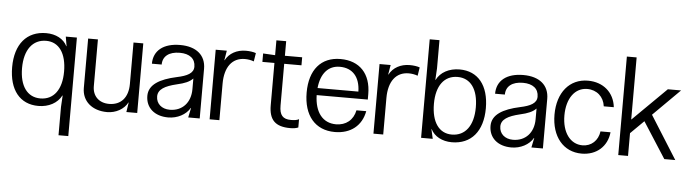

<svg xmlns="http://www.w3.org/2000/svg" viewBox="-54 -975 5130 1429"><g transform="rotate(5 2511.5 -260.0)"><path d="M258 -533C113 -533 27 -431 27 -259C27 -89 108 12 246 12C324 12 388 -23 418 -81H420L415 5V216H488V-520H405L417 -449H415C389 -502 330 -533 258 -533ZM101 -259C101 -395 162 -476 263 -476C359 -476 415 -395 415 -259C415 -125 356 -45 256 -45C158 -45 101 -125 101 -259Z M760 13C825 13 886 -21 912 -72H914L903 0H984V-520H911V-210C911 -109 858 -49 769 -49C694 -49 645 -97 645 -170V-520H572V-151C572 -52 648 13 760 13Z M1216 13C1284 13 1348 -20 1378 -72H1380L1365 0H1451V-371C1451 -472 1380 -532 1259 -532C1134 -532 1061 -473 1061 -375H1134C1134 -437 1181 -474 1261 -474C1335 -474 1378 -440 1378 -380C1378 -331 1331 -308 1255 -292C1126 -264 1048 -217 1048 -134C1048 -45 1114 13 1216 13ZM1121 -136C1121 -189 1171 -217 1259 -238C1317 -251 1353 -266 1378 -292V-212C1378 -111 1316 -45 1223 -45C1162 -45 1121 -82 1121 -136Z M1598 0V-273C1598 -397 1653 -470 1748 -470C1770 -470 1795 -466 1815 -458L1825 -521C1806 -528 1778 -532 1750 -532C1682 -532 1626 -501 1598 -448H1596L1608 -520H1525V0Z M1969 -144C1969 -34 2017 13 2128 13C2153 13 2171 10 2188 3V-59C2174 -51 2156 -48 2128 -48C2067 -48 2042 -77 2042 -148V-460H2171V-520H2042V-629H1969V-518L1879 -523V-460H1969Z M2681 -162H2608C2593 -88 2539 -45 2465 -45C2366 -45 2306 -120 2303 -249H2685V-289C2685 -442 2600 -532 2457 -532C2312 -532 2227 -432 2227 -262C2227 -90 2314 13 2461 13C2579 13 2661 -52 2681 -162ZM2305 -302C2316 -412 2371 -474 2457 -474C2552 -474 2608 -411 2610 -302Z M2822 0V-273C2822 -397 2877 -470 2972 -470C2994 -470 3019 -466 3039 -458L3049 -521C3030 -528 3002 -532 2974 -532C2906 -532 2850 -501 2822 -448H2820L2832 -520H2749V0Z M3335 13C3480 13 3566 -89 3566 -261C3566 -431 3485 -532 3347 -532C3268 -532 3204 -497 3175 -439H3173L3178 -525V-736H3105V0H3192L3176 -71H3178C3204 -19 3263 13 3335 13ZM3178 -261C3178 -396 3237 -475 3337 -475C3434 -475 3491 -396 3491 -261C3491 -125 3431 -44 3330 -44C3234 -44 3178 -125 3178 -261Z M3780 13C3848 13 3912 -20 3942 -72H3944L3929 0H4015V-371C4015 -472 3944 -532 3823 -532C3698 -532 3625 -473 3625 -375H3698C3698 -437 3745 -474 3825 -474C3899 -474 3942 -440 3942 -380C3942 -331 3895 -308 3819 -292C3690 -264 3612 -217 3612 -134C3612 -45 3678 13 3780 13ZM3685 -136C3685 -189 3735 -217 3823 -238C3881 -251 3917 -266 3942 -292V-212C3942 -111 3880 -45 3787 -45C3726 -45 3685 -82 3685 -136Z M4506 -164H4431C4422 -95 4372 -49 4306 -49C4214 -49 4153 -133 4153 -259C4153 -387 4214 -470 4306 -470C4377 -470 4430 -423 4439 -352H4514C4502 -461 4420 -532 4306 -532C4168 -532 4079 -424 4079 -259C4079 -95 4168 13 4305 13C4416 13 4495 -57 4506 -164Z M4578 -736V0H4651V-170L4750 -268L4922 0H5004L4802 -321L5002 -520H4903L4653 -273H4651V-736Z"/></g></svg>

Font: Non Bureau Light
Style: Regular
Weight: 300
Designer: Jona Saucedo
Foundry: Non Foundry
Version: Version 1.000;FEAKit 1.0